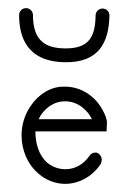

<svg xmlns="http://www.w3.org/2000/svg" viewBox="-20 -452 322 472"><path d="M140 -299C221.7 -298 247.8 -346 249 -414C249.2 -423.4 241.4 -431 232 -431C222.6 -431 215.2 -423.4 215 -414C214.2 -363 200 -332.4 140 -333C94.5 -333.5 61 -349.4 61 -415C61 -424.4 53.4 -432 44 -432C34.6 -432 27 -424.4 27 -415C27 -367.2 41.8 -300.2 140 -299ZM140 -239H136C105 -239 75 -221 55 -191C40 -169 33 -144 33 -119C33 -83 48 -47 76 -24C95 -8 118 0 140 0C173 0 206 -17 227 -48C230 -53 231 -60 229 -66C226 -72 221 -77 215 -77C209 -77 203 -74 200 -69C185 -47 163 -36 141 -36C125 -36 110 -41 96 -52C75 -71 67 -100 67 -129H242C242 -139 243 -145 243 -151C243 -154 242 -156 242 -159H241C241 -161 241 -163 240 -165C232 -185 221 -202 205 -215C186 -231 163 -239 140 -239ZM139 -203C155 -203 171 -198 185 -186C194 -178 201 -170 206 -159H75C77 -163 79 -166 81 -170C96 -191 117 -203 139 -203Z"/></svg>

Font: LetsTrace
Style: basic
Weight: 500
Version: Version 002.000